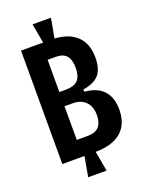

<svg xmlns="http://www.w3.org/2000/svg" viewBox="-161 -843 786 1029"><g transform="rotate(-20 232.0 -328.0)"><path d="M180 -643 158 -764H263L241 -643ZM158 108 180 -15H241L263 108ZM52 -6V-653H226Q261 -653 295 -644.5Q329 -636 356 -616Q383 -596 398.5 -563Q414 -530 414 -481Q414 -439 401.5 -410Q389 -381 362 -365Q335 -349 295 -343V-330Q367 -324 403 -285Q439 -246 439 -176Q439 -121 416 -83Q393 -45 348.5 -25.5Q304 -6 239 -6ZM169 -101H231Q275 -101 295.5 -123.5Q316 -146 316 -189Q316 -238 289.5 -265.5Q263 -293 217 -293H169ZM169 -374H205Q254 -374 275 -396.5Q296 -419 296 -466Q296 -513 276.5 -535.5Q257 -558 214 -558H169Z"/></g></svg>

Font: Bricolage Grotesque 36pt Condensed SemiBold
Style: Regular
Weight: 600
Width: 3
Designer: Mathieu Triay
Foundry: Atelier Triay
Version: Version 1.001;gftools[0.9.33.dev8+g029e19f]